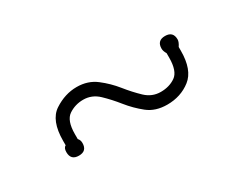

<svg xmlns="http://www.w3.org/2000/svg" viewBox="-30 -479 340 269"><g transform="rotate(-30 140.5 -344.5)"><path d="M244 -358Q244 -327 228 -314.5Q212 -302 190 -302Q171 -302 158.5 -312Q146 -322 136 -334.5Q126 -347 115.5 -357Q105 -367 91 -367Q78 -367 67.5 -360Q57 -353 57 -331V-323Q60 -320 60 -315Q60 -302 47 -302Q34 -302 34 -315Q34 -322 38 -324V-331Q38 -364 55.5 -375.5Q73 -387 92 -387Q110 -387 123 -377Q136 -367 146 -354.5Q156 -342 166.5 -332Q177 -322 191 -322Q205 -322 215 -329Q225 -336 225 -358V-365Q222 -370 222 -374Q222 -387 235 -387Q248 -387 248 -374Q248 -370 244 -364Z"/></g></svg>

Font: Wire One
Style: Regular
Weight: 400
Designer: Alexei Vanyashin, Gayaneh Bagdasaryan
Foundry: Cyreal
Version: Version 1.102; ttfautohint (v1.8.3)